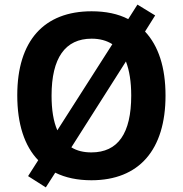

<svg xmlns="http://www.w3.org/2000/svg" viewBox="-20 -773 794 834"><path d="M610 -636 654 -706 577 -753 537 -690C493 -713 439 -724 378 -724C171 -724 55 -596 55 -359C55 -235 86 -139 146 -77L102 -8L179 41L220 -23C264 -1 317 10 377 10C584 10 699 -122 699 -358C699 -481 668 -574 610 -636ZM204 -358C204 -521 263 -605 378 -605C413 -605 443 -597 468 -581L229 -207C212 -246 204 -296 204 -358ZM377 -111C343 -111 314 -118 290 -133L527 -506C542 -467 550 -418 550 -358C550 -193 492 -111 377 -111Z"/></svg>

Font: Kathrein 75 Bold
Style: Regular
Weight: 700
Designer: Lazydogs Typefoundry, based on Open Sans by Ascender Corporation
Foundry: Lazydogs Typefoundry
Version: Version 1.003;PS 001.003;hotconv 1.0.88;makeotf.lib2.5.64775